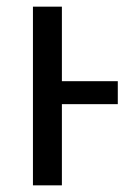

<svg xmlns="http://www.w3.org/2000/svg" viewBox="-20 -557 411 577"><path d="M166 -537H79V0H166V-244H334V-313H166Z"/></svg>

Font: Noto Sans Thai
Style: Regular
Weight: 400
Designer: Monotype Design Team
Foundry: Monotype Imaging Inc.
Version: Version 1.901